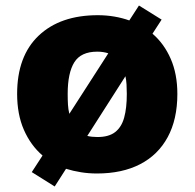

<svg xmlns="http://www.w3.org/2000/svg" viewBox="-20 -618 705 695"><path d="M622 -278Q622 -186 587 -121.5Q552 -57 487 -23.5Q422 10 331 10Q301 10 273 5.5Q245 1 219 -7L178 57L95 5L134 -55Q91 -92 66.5 -148Q42 -204 42 -278Q42 -415 120 -489Q198 -563 334 -563Q365 -563 394 -558Q423 -553 448 -544L483 -598L565 -547L532 -496Q574 -460 598 -405Q622 -350 622 -278ZM225 -278Q225 -257 226 -239.5Q227 -222 231 -206L372 -425Q363 -428 353 -429.5Q343 -431 332 -431Q273 -431 249 -392.5Q225 -354 225 -278ZM439 -278Q439 -296 438 -312.5Q437 -329 434 -342L296 -126Q304 -124 313.5 -123Q323 -122 333 -122Q374 -122 397 -140Q420 -158 429.5 -192.5Q439 -227 439 -278Z"/></svg>

Font: Noto Sans Khmer Black
Style: Regular
Weight: 900
Version: Version 2.003